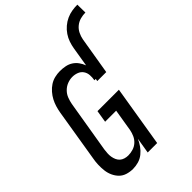

<svg xmlns="http://www.w3.org/2000/svg" viewBox="-276 -1071 1192 1192"><g transform="rotate(-45 320.0 -475.0)"><path d="M432 -781Q436 -805 444 -828.5Q452 -852 466.5 -873.5Q481 -895 501 -912Q521 -929 544 -939.5Q567 -950 591.5 -954Q616 -958 639 -958L640 -888Q618 -888 595.5 -882Q573 -876 554.5 -861Q536 -846 525.5 -824.5Q515 -803 511 -781ZM163 8Q137 8 112.5 0.5Q88 -7 71 -24Q54 -41 43.5 -64Q33 -87 30 -112.5Q27 -138 28 -164.5Q29 -191 34 -217L90 -559Q94 -582 100.5 -604Q107 -626 118 -647Q129 -668 145.5 -687Q162 -706 182 -719Q202 -732 225 -737.5Q248 -743 271 -743Q294 -743 317 -738.5Q340 -734 358.5 -722Q377 -710 390 -692Q403 -674 411 -653L432 -781H511L470 -535H391L394 -551H382Q386 -573 384.5 -594Q383 -615 371.5 -631.5Q360 -648 340.5 -655.5Q321 -663 300 -663Q278 -663 256 -654.5Q234 -646 217 -629Q200 -612 191.5 -590Q183 -568 179 -546L122 -204Q120 -188 119 -172.5Q118 -157 120.5 -142Q123 -127 129 -113.5Q135 -100 145.5 -90.5Q156 -81 171 -76.5Q186 -72 201 -72Q222 -72 243.5 -78.5Q265 -85 281.5 -100Q298 -115 307 -135Q316 -155 320 -176L344 -322H247L260 -402H448L382 0H299L316 -103Q306 -80 291 -59Q276 -38 256 -22Q236 -6 211.5 1Q187 8 163 8Z"/></g></svg>

Font: Iosevka Medium Oblique
Style: Regular
Weight: 500
Italic angle: -9°
Monospace: yes
Designer: Belleve Invis
Foundry: Belleve Invis
Version: Version 32.5.0; ttfautohint (v1.8.4)